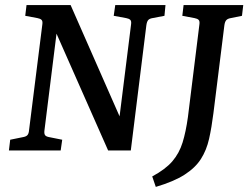

<svg xmlns="http://www.w3.org/2000/svg" viewBox="-20 -590 974 753"><path d="M15 0 20 -42 69 -52Q82 -54 87.5 -60Q93 -66 94 -80L146 -494Q148 -507 143 -512Q138 -517 127 -519L79 -528L84 -570H257L462 -104L445 -102L494 -494Q496 -507 491 -512Q486 -517 475 -519L426 -528L432 -570H629L625 -528L578 -519Q566 -517 561 -511Q556 -505 554 -491L493 0H404L187 -491L206 -493L154 -76Q153 -64 157.5 -59Q162 -54 174 -52L224 -42L218 0ZM934 -570 929 -528 885 -519Q873 -517 867.5 -511Q862 -505 860 -491L817 -146Q810 -90 800 -45.5Q790 -1 768 33.5Q746 68 704 95Q662 122 591 143L577 102Q629 74 656 42.5Q683 11 696 -31Q709 -73 717 -131L762 -494Q764 -507 759 -512Q754 -517 743 -519L695 -528L700 -570Z"/></svg>

Font: Yrsa Medium
Style: Italic
Weight: 500
Italic angle: -7.10001°
Designer: Anna Giedrys (Yrsa+Rasa design), David Brezina (Yrsa art-direction, Rasa art-direction, design)
Foundry: Rosetta Type Foundry
Version: Version 2.004